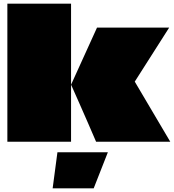

<svg xmlns="http://www.w3.org/2000/svg" viewBox="-20 -770 945 1043"><path d="M20 0Q20 -122 20 -243.5Q20 -365 20 -486Q20 -552 20 -618Q20 -684 20 -750H366Q366 -695 366 -640.5Q366 -586 366 -532Q366 -478 366 -423.5Q366 -369 366 -314Q366 -314 366 -313.5Q366 -313 366 -312.5Q366 -312 366 -311Q366 -305 366 -288Q366 -271 366 -246Q366 -211 366 -166.5Q366 -122 366 -78Q366 -34 366 0ZM713 -328Q712 -327 712 -326.5Q712 -326 713 -325L905 0H502Q480 -52 457.5 -103Q435 -154 412.5 -205.5Q390 -257 367 -308Q367 -308 367 -308.5Q367 -309 366.5 -309.5Q366 -310 366 -310Q366 -310 366.5 -310.5Q367 -311 367 -311.5Q367 -312 367 -312L507 -620H899ZM266 253 292 57H566L489 253Z"/></svg>

Font: Climate Crisis
Style: Regular
Weight: 400
Version: Version 1.003